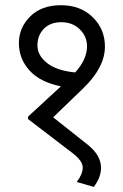

<svg xmlns="http://www.w3.org/2000/svg" viewBox="-20 -673 478 748"><path d="M264.9 -74.8 89 -209.3V-218.4L217.4 -336.7Q136 -352.9 94.8 -398.6Q53.6 -444.4 53.6 -504.8Q53.6 -565.2 97.6 -608.9Q141.6 -652.7 217.6 -652.7Q293.7 -652.7 341.3 -605.9Q388.8 -559.2 388.8 -491.9Q388.8 -411 305.4 -330.1L187.1 -215.9L322.5 -108.7Q372.6 -68.3 373.6 -20.7Q374.1 17.7 345.3 55.1L279.1 35.9Q302.3 5.1 302.3 -20.2Q302.3 -45.5 264.9 -74.8ZM273 -390.8Q319 -441.9 319 -492.4Q319 -531.3 290.7 -558.9Q262.4 -586.5 219.2 -586.5Q175.9 -586.5 150.9 -560.9Q125.9 -535.4 125.9 -496Q125.9 -456.5 164.1 -426.9Q202.2 -397.4 273 -390.8Z"/></svg>

Font: KhulaRegular
Style: Regular
Weight: 400
Designer: Erin McLaughlin, Steve Matteson
Version: Version 1.001;PS 1.0;hotconv 1.0.72;makeotf.lib2.5.5900; ttf